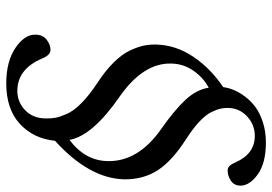

<svg xmlns="http://www.w3.org/2000/svg" viewBox="-147 -600 862 608"><g transform="rotate(90 284.0 -296.0)"><path d="M89.8 22.9Q89.8 -0.5 105.7 -12.7Q121.6 -24.9 138.2 -24.9Q154.3 -24.9 165 1Q198.2 80.1 268.1 80.1Q302.7 80.1 328.6 55.7Q354.5 31.2 355 -8.8Q355.5 -26.9 352.8 -41Q350.1 -55.2 340.6 -76.9Q331.1 -98.6 306.4 -123Q281.7 -147.5 243.2 -172.9Q203.6 -198.7 177.5 -225.3Q151.4 -252 139.9 -276.6Q128.4 -301.3 124.5 -320.1Q120.6 -338.9 121.1 -359.9Q122.6 -421.9 159.7 -477.1Q196.8 -532.2 255.9 -571.8Q257.8 -587.4 264.6 -604.5Q271.5 -621.6 285.4 -640.4Q299.3 -659.2 318.6 -673.6Q337.9 -688 367.2 -697.5Q396.5 -707 431.2 -707Q496.1 -707 532 -681.4Q567.9 -655.8 567.9 -626Q567.4 -606 552 -595.9Q536.6 -585.9 520 -585.9Q511.2 -585.9 505.4 -592Q499.5 -598.1 494.1 -610.8Q467.3 -671.9 410.2 -671.9Q375 -671.9 348.6 -647.5Q322.3 -623 321.8 -586.9Q321.8 -573.7 324 -563.5Q326.2 -553.2 334.5 -535.4Q342.8 -517.6 364.7 -496.8Q386.7 -476.1 420.9 -454.1Q489.3 -410.2 518.8 -365Q548.3 -319.8 547.9 -258.8Q545.4 -147.5 425.8 -39.1Q418.9 29.3 372.1 72.3Q325.2 115.2 244.1 115.2Q174.8 115.2 131.8 86.2Q88.9 57.1 89.8 22.9ZM181.2 -405.8Q179.7 -318.8 284.2 -245.1Q410.2 -158.2 422.9 -85Q489.3 -134.8 490.2 -207Q491.7 -302.7 389.2 -375Q329.6 -416.5 296.4 -452.1Q263.2 -487.8 257.8 -525.9Q226.1 -509.3 203.9 -477.5Q181.6 -445.8 181.2 -405.8Z"/></g></svg>

Font: Linguistics Pro
Style: Italic
Weight: 400
Italic angle: -12°
Designer: Stefan Peev, Context Ltd
Foundry: Stefan Peev, Context Ltd
Version: Version 001.000